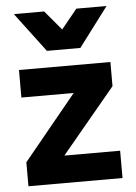

<svg xmlns="http://www.w3.org/2000/svg" viewBox="-52 -767 570 807"><g transform="rotate(-5 232.5 -363.0)"><path d="M162.1 -560.1 37.1 -726.1H165L233.9 -644L300.8 -726.1H428.2L303.2 -560.1ZM35.2 0V-101.1L258.8 -374H38.1V-490.2H423.8V-388.2L196.8 -115.2H432.1V0Z"/></g></svg>

Font: SUSE
Style: Bold
Weight: 700
Designer: Rene Bieder
Foundry: SUSE
Version: Version 1.000